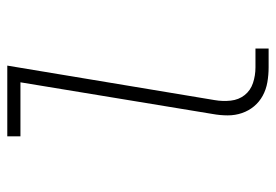

<svg xmlns="http://www.w3.org/2000/svg" viewBox="-138 -638 775 540"><g transform="rotate(-90 250.0 -367.5)"><path d="M331 0Q310 0 289.5 -3.5Q269 -7 251.5 -16.5Q234 -26 221.5 -41Q209 -56 202.5 -75Q196 -94 196 -115Q196 -136 200 -158L289 -698H137V-735H336L239 -152Q235 -129 237.5 -106.5Q240 -84 253 -67.5Q266 -51 287 -44Q308 -37 331 -37H384V0Z"/></g></svg>

Font: Iosevka SS04 Extralight
Style: Italic
Weight: 200
Italic angle: -9°
Monospace: yes
Designer: Belleve Invis
Foundry: Belleve Invis
Version: Version 19.0.0; ttfautohint (v1.8.4)